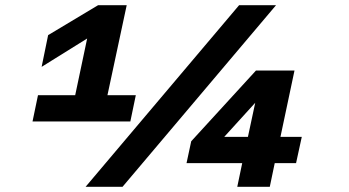

<svg xmlns="http://www.w3.org/2000/svg" viewBox="-20 -718 1340 738"><path d="M126 -352H269L315 -570L140 -461L165 -583L357 -698H467L393 -352H502L481 -251H105ZM899 -698H1041L451 0H309ZM911 -91H697L715 -175L964 -447H1112L1058 -192H1140L1118 -91H1036L1017 0H892ZM933 -192 961 -323 842 -192Z"/></svg>

Font: Azeret Mono
Style: Bold Italic
Weight: 700
Italic angle: -12°
Designer: Martin Vácha
Foundry: Displaay
Version: Version 1.000; Glyphs 3.0.3, build 3074